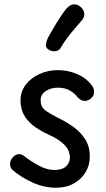

<svg xmlns="http://www.w3.org/2000/svg" viewBox="-20 -870 496 898"><path d="M409 -471Q416 -463 418 -455Q420 -447 420 -440Q420 -428 413.5 -418.5Q407 -409 397 -403.5Q387 -398 376 -398Q366 -398 358 -403Q350 -408 343 -415Q333 -430 309.5 -445Q286 -460 251 -460Q218 -460 194 -444Q170 -428 170 -402Q170 -371 190.5 -355Q211 -339 257 -316Q292 -299 324.5 -275.5Q357 -252 378.5 -218.5Q400 -185 400 -138Q400 -98 380.5 -65Q361 -32 325.5 -12Q290 8 241 8Q186 8 132 -16.5Q78 -41 40 -74Q33 -80 30 -87.5Q27 -95 27 -102Q27 -120 40 -134.5Q53 -149 70 -149Q75 -149 80.5 -147Q86 -145 93 -140Q125 -115 162.5 -95Q200 -75 234 -75Q272 -75 289.5 -92.5Q307 -110 307 -132Q307 -168 279.5 -194.5Q252 -221 208 -240Q162 -261 132.5 -285Q103 -309 89.5 -337.5Q76 -366 76 -400Q76 -442 100.5 -474Q125 -506 165 -524Q205 -542 251 -542Q298 -542 341 -523.5Q384 -505 409 -471ZM265 -648Q257 -633 239.5 -630.5Q222 -628 206 -639Q193 -647 195 -663Q197 -679 204 -693Q217 -716 232.5 -742.5Q248 -769 263.5 -792.5Q279 -816 290 -829Q307 -848 323.5 -849.5Q340 -851 354 -840Q369 -830 373.5 -810.5Q378 -791 361 -773Q344 -754 315 -719Q286 -684 265 -648Z"/></svg>

Font: Playpen Sans Deva
Style: Regular
Weight: 400
Designer: Pooja Saxena, Gunjan Panchal, Laura Meseguer, Veronika Burian, José Scaglione
Foundry: TypeTogether
Version: Version 2.000